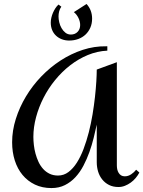

<svg xmlns="http://www.w3.org/2000/svg" viewBox="-20 -935 721 966"><path d="M681.2 -66.9Q673.8 -52.7 662.8 -39.6Q651.9 -26.4 637.9 -16.4Q624 -6.3 608.4 -0.2Q592.8 5.9 576.2 5.9Q548.8 5.9 528.6 -4.4Q508.3 -14.6 494.4 -32Q480.5 -49.3 473.6 -71.8Q466.8 -94.2 466.8 -119.1V-308.1Q460 -276.9 451.2 -241Q442.4 -205.1 429.7 -169.7Q417 -134.3 399.9 -101.6Q382.8 -68.8 359.6 -43.7Q336.4 -18.6 306.6 -3.7Q276.9 11.2 238.8 11.2Q192.4 11.2 155.8 -6.3Q119.1 -23.9 93.5 -54.7Q67.9 -85.4 54.4 -127.7Q41 -169.9 41 -219.2Q41 -277.8 59.6 -336.7Q78.1 -395.5 110.6 -449.7Q143.1 -503.9 187.7 -550.3Q232.4 -596.7 285.2 -630.9Q337.9 -665 396.2 -684.1Q454.6 -703.1 514.2 -702.1H520V-680.2Q468.8 -677.7 421.4 -658Q374 -638.2 332.8 -606.2Q291.5 -574.2 257.3 -532.2Q223.1 -490.2 199 -442.9Q174.8 -395.5 161.4 -345.2Q147.9 -294.9 147.9 -246.1Q147.9 -227.1 150.4 -205.3Q152.8 -183.6 158.7 -161.9Q164.6 -140.1 173.8 -120.4Q183.1 -100.6 197 -85.2Q210.9 -69.8 229.5 -60.8Q248 -51.8 272 -51.8Q300.8 -51.8 324.2 -69.3Q347.7 -86.9 366.7 -116.7Q385.7 -146.5 400.6 -186Q415.5 -225.6 426.8 -269.5Q438 -313.5 445.6 -359.1Q453.1 -404.8 457.8 -446.8Q462.4 -488.8 464.6 -524.7Q466.8 -560.5 466.8 -585L567.9 -622.1V-103Q567.9 -93.3 569.8 -83.5Q571.8 -73.7 576.7 -65.7Q581.5 -57.6 589.1 -52.7Q596.7 -47.9 607.9 -47.9Q625 -47.9 640.1 -58.1Q655.3 -68.4 665 -81.1ZM274.4 -912.1 288.6 -901.4Q280.8 -890.6 277.6 -877.7Q274.4 -864.7 274.4 -852.1Q274.4 -838.9 278.1 -823Q281.7 -807.1 289.6 -793.5Q297.4 -779.8 309.1 -770.5Q320.8 -761.2 336.4 -761.2Q357.4 -761.2 370.4 -774.7Q383.3 -788.1 383.3 -809.1Q383.3 -827.1 374.5 -845Q365.7 -862.8 351.6 -874L415.5 -915Q443.4 -884.3 443.4 -841.3Q443.4 -816.4 434.6 -796.1Q425.8 -775.9 410.4 -761.2Q395 -746.6 373.8 -738.8Q352.5 -731 328.1 -731Q308.1 -731 291 -737.5Q273.9 -744.1 261.5 -755.9Q249 -767.6 242.2 -784.2Q235.4 -800.8 235.4 -821.3Q235.4 -833 238.3 -845.7Q241.2 -858.4 246.3 -870.4Q251.5 -882.3 258.5 -893.3Q265.6 -904.3 274.4 -912.1Z"/></svg>

Font: Redressed
Style: Regular
Weight: 400
Designer: Astigmatic (AOETI)
Foundry: Astigmatic (AOETI)
Version: Version 1.001